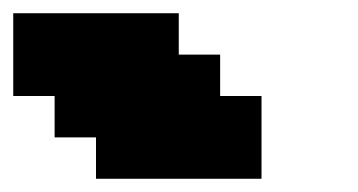

<svg xmlns="http://www.w3.org/2000/svg" viewBox="-20 -895 540 290"><path d="M125 -625H375V-750H312.5V-812.5H250V-875H0V-750H62.5V-687.5H125Z"/></svg>

Font: Faithful 32x
Style: Bold
Weight: 400
Foundry: Faithful Resource Pack
Version: Version 1.0; January 27, 2023